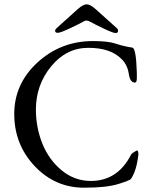

<svg xmlns="http://www.w3.org/2000/svg" viewBox="-20 -853 680 888"><path d="M234.9 -710.9Q234.9 -716.8 242.2 -723.1L339.8 -811Q364.7 -833 380.9 -833Q397 -833 421.9 -811L520 -723.1Q525.9 -718.3 525.9 -710.9Q526.4 -700.2 514.6 -700.2Q502.9 -700.2 459 -721.2Q415 -742.2 397.9 -752Q380.9 -761.7 371.1 -755.9Q348.1 -743.2 303.7 -722.2Q259.3 -701.2 247.1 -701.2Q234.9 -701.2 234.9 -710.9ZM369.1 15.1Q234.4 15.1 140.1 -85Q45.9 -185.1 45.9 -325.7Q45.9 -465.8 153.8 -564.5Q261.7 -663.1 410.2 -663.1Q480 -663.1 516.1 -650.9Q552.2 -638.7 591.8 -632.8Q609.4 -631.3 612.8 -517.6Q613.8 -485.8 611.3 -478Q608.9 -470.2 602.1 -471.2Q582 -473.1 576.2 -507.8Q570.3 -553.7 541 -581.1Q490.2 -631.8 388.7 -631.8Q287.1 -631.8 216.8 -546.4Q146.5 -460.9 146 -347.2Q146 -264.2 175.8 -189Q206.1 -113.8 265.6 -64.9Q325.2 -16.1 399.9 -16.1Q523.9 -16.1 585.9 -137.2Q589.8 -144 599.6 -149.4Q609.4 -154.8 610.8 -155.8Q611.8 -156.7 612.8 -157.2Q620.1 -157.2 620.1 -138.2Q611.3 -63 585.9 -25.9Q582 -19 527.3 -2Q472.7 15.1 369.1 15.1Z"/></svg>

Font: EBGaramond
Style: Regular
Weight: 400
Version: Version 000.012g